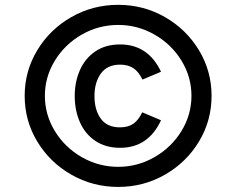

<svg xmlns="http://www.w3.org/2000/svg" viewBox="-20 -734 912 779"><path d="M80.1 -345.2Q80.1 -445.3 131.1 -530Q182.1 -614.7 269.3 -664.6Q356.4 -714.4 459.5 -714.4Q562.5 -714.4 649.4 -664.6Q736.3 -614.7 787.4 -530Q838.4 -445.3 838.4 -345.2Q838.4 -244.6 787.4 -159.9Q736.3 -75.2 649.4 -25.4Q562.5 24.4 459.5 24.4Q356.4 24.4 269.3 -25.4Q182.1 -75.2 131.1 -159.9Q80.1 -244.6 80.1 -345.2ZM756.8 -345.2Q756.8 -421.9 716.3 -488Q675.8 -554.2 607.2 -593.5Q538.6 -632.8 459.5 -632.8Q379.9 -632.8 311.5 -593.5Q243.2 -554.2 202.6 -488Q162.1 -421.9 162.1 -345.2Q162.1 -268.6 202.6 -202.1Q243.2 -135.7 311.8 -96.4Q380.4 -57.1 459.5 -57.1Q538.6 -57.1 607.2 -96.7Q675.8 -136.2 716.3 -202.4Q756.8 -268.6 756.8 -345.2ZM283.2 -344.2Q283.2 -401.9 304.2 -449.5Q325.2 -497.1 366.7 -525.4Q408.2 -553.7 467.3 -553.7Q581.1 -553.7 633.3 -442.9L558.1 -411.1Q542.5 -443.4 521 -457.5Q499.5 -471.7 467.3 -471.7Q415.5 -471.7 389.4 -435.8Q363.3 -399.9 363.3 -344.2Q363.3 -288.1 388.9 -252.7Q414.6 -217.3 466.3 -217.3Q500 -217.3 521 -231.9Q542 -246.6 557.1 -278.3L633.3 -246.1Q581.5 -134.3 467.3 -134.3Q408.2 -134.3 366.5 -162.6Q324.7 -190.9 304 -238.8Q283.2 -286.6 283.2 -344.2Z"/></svg>

Font: Acari Sans SemiBold
Style: Italic
Weight: 600
Italic angle: -13°
Designer: Alfredo Marco Pradil and Stefan Peev
Foundry: Hanken Design Co.
Version: Version 1.045;January 11, 2019;FontCreator 11.5.0.2425 64-bi